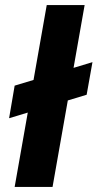

<svg xmlns="http://www.w3.org/2000/svg" viewBox="-20 -740 386 760"><path d="M16 -272 38 -401 346 -494 323 -365ZM38 0 165 -720H315L188 0Z"/></svg>

Font: DM Sans 16pt Black
Style: Italic
Weight: 900
Italic angle: -10°
Version: Version 4.004;gftools[0.9.30]